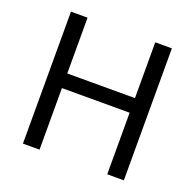

<svg xmlns="http://www.w3.org/2000/svg" viewBox="-125 -845 992 976"><g transform="rotate(20 370.5 -357.0)"><path d="M643.1 0H553.2V-333H187V0H97.2V-713.9H187V-412.1H553.2V-713.9H643.1Z"/></g></svg>

Font: NotoSans
Style: Regular
Weight: 400
Designer: Monotype Design team
Foundry: Monotype Imaging Inc.
Version: Version 1.04; ttfautohint (v1.4.1)